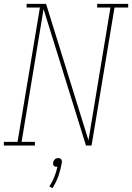

<svg xmlns="http://www.w3.org/2000/svg" viewBox="-38 -755 685 996"><path d="M-18 0V-19H53L169 -716H100V-735H201L421 -27L535 -716H466V-735H627V-716H556L437 0H408L188 -708L74 -19H143V0ZM234 221 218 212Q234 188 244 162.5Q254 137 260 110Q259 110 258 110Q257 110 256 110Q252 110 247.5 109Q243 108 240.5 104.5Q238 101 237.5 96.5Q237 92 238 88Q238 83 240.5 79Q243 75 246.5 71.5Q250 68 254.5 66.5Q259 65 264 65Q268 65 272.5 66.5Q277 68 279.5 71.5Q282 75 282.5 79Q283 83 283 88Q277 123 265.5 156.5Q254 190 234 221Z"/></svg>

Font: Iosevka Curly Slab ThEx
Style: Italic
Weight: 100
Width: 7
Italic angle: -9°
Monospace: yes
Designer: Belleve Invis
Foundry: Belleve Invis
Version: Version 11.1.0; ttfautohint (v1.8.3)